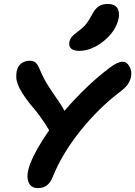

<svg xmlns="http://www.w3.org/2000/svg" viewBox="-20 -940 688 977"><path d="M382.8 -681.2Q354.5 -681.2 341.8 -693.1Q329.1 -705.1 333 -726.1Q335.9 -741.2 345.9 -753.2Q356 -765.1 377.9 -780.8Q403.8 -799.8 418 -817.4Q432.1 -835 448.2 -865.2Q463.9 -896 482.7 -908Q501.5 -919.9 527.8 -919.9Q561 -919.9 575.4 -900.9Q589.8 -881.8 584 -847.2Q569.8 -781.2 507.8 -731.2Q445.8 -681.2 382.8 -681.2ZM171.9 17.1Q135.7 17.1 124 -16.4Q112.3 -49.8 133.8 -106.9Q161.6 -179.2 230 -276.9Q209.5 -312.5 186.5 -344Q163.6 -375.5 147.2 -394Q130.9 -412.6 112.1 -438.5Q93.3 -464.4 79.1 -491.2Q67.4 -516.6 64.2 -533.9Q61 -551.3 64.9 -577.1Q69.8 -603 88.1 -616.9Q106.4 -630.9 130.9 -630.9Q150.4 -630.9 161.4 -621.1Q172.4 -611.3 183.1 -585Q206.1 -528.3 248.8 -468Q291.5 -407.7 308.1 -376Q420.4 -506.8 538.1 -595.2Q578.6 -626 604 -626Q625 -626 638.4 -602.5Q651.9 -579.1 647 -549.8Q641.6 -526.4 629.6 -509.8Q617.7 -493.2 588.9 -471.2Q481.9 -390.1 388.9 -274.2Q295.9 -158.2 248 -39.1Q236.3 -10.3 218.3 3.4Q200.2 17.1 171.9 17.1Z"/></svg>

Font: Shantell Sans Irregular Bouncy
Style: Italic
Weight: 600
Italic angle: -11.31°
Designer: Stephen Nixon, Anya Danilova, Shantell Martin
Foundry: Arrow Type
Version: Version 1.006;[9816181b4]